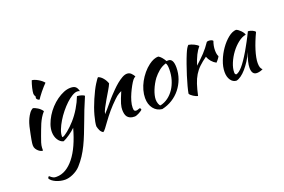

<svg xmlns="http://www.w3.org/2000/svg" viewBox="-127 -1119 2840 1922"><g transform="rotate(-20 1293.0 -158.0)"><path d="M98 -67Q98 -76 99.5 -89.5Q101 -103 105 -125.5Q109 -148 115.5 -180Q122 -212 132 -257Q134 -267 141 -289Q148 -311 159.5 -335.5Q171 -360 187.5 -383Q204 -406 227 -417Q244 -413 272 -396.5Q300 -380 320 -351Q297 -325 281.5 -299Q266 -273 253.5 -245Q241 -217 230.5 -187Q220 -157 207 -124Q196 -96 187 -66.5Q178 -37 177 -15Q177 3 176.5 10.5Q176 18 171 18Q167 18 155 13Q143 8 130.5 -2.5Q118 -13 108 -29Q98 -45 98 -67ZM289 -501Q289 -507 292 -519Q287 -524 283.5 -534Q280 -544 280 -552Q280 -561 282.5 -576.5Q285 -592 289 -610Q293 -628 299 -647.5Q305 -667 311 -683Q323 -683 340.5 -676.5Q358 -670 376 -659.5Q394 -649 409 -636.5Q424 -624 432 -613Q421 -602 403 -582.5Q385 -563 368 -541.5Q351 -520 337 -501Q323 -482 319 -474Q307 -476 298 -484.5Q289 -493 289 -501Z M131 298Q131 292 135 287Q139 282 144 277Q156 288 164.5 294Q173 300 180.5 304Q188 308 196 309Q204 310 215 310Q267 310 314 282.5Q361 255 402.5 203Q444 151 478 76Q512 1 538 -94Q526 -82 508.5 -67.5Q491 -53 472 -40Q453 -27 434.5 -16Q416 -5 403 0Q386 -3 371.5 -14.5Q357 -26 346 -43Q335 -60 329 -81.5Q323 -103 323 -127Q323 -166 337.5 -207Q352 -248 376 -287.5Q400 -327 432.5 -362Q465 -397 501.5 -423Q538 -449 575.5 -464.5Q613 -480 649 -480Q684 -480 701.5 -465.5Q719 -451 727 -416Q716 -422 699 -422Q675 -422 643.5 -403Q612 -384 579.5 -353.5Q547 -323 515 -283.5Q483 -244 458.5 -203Q434 -162 418.5 -123Q403 -84 403 -53Q403 -46 404 -44.5Q405 -43 407 -43Q416 -43 431.5 -53Q447 -63 466.5 -78.5Q486 -94 507 -114.5Q528 -135 547 -156Q590 -204 625.5 -263.5Q661 -323 682 -379Q709 -377 730 -370Q751 -363 759 -355Q725 -277 704.5 -224Q684 -171 669 -130Q642 -58 618.5 1.5Q595 61 570.5 111.5Q546 162 517.5 205.5Q489 249 453 289Q436 308 414.5 322.5Q393 337 370.5 347Q348 357 326.5 362Q305 367 287 367Q263 367 238 361.5Q213 356 191.5 346.5Q170 337 154 324.5Q138 312 131 298Z M945 -485Q971 -477 994 -449.5Q1017 -422 1028 -389Q1017 -362 994 -324Q971 -286 948 -246.5Q925 -207 906.5 -171.5Q888 -136 885 -113Q901 -130 920.5 -152.5Q940 -175 958.5 -197.5Q977 -220 993 -238.5Q1009 -257 1018 -266Q1037 -286 1063 -312.5Q1089 -339 1117.5 -362.5Q1146 -386 1175 -402.5Q1204 -419 1228 -419Q1254 -419 1271.5 -401.5Q1289 -384 1299 -365Q1299 -363 1291.5 -359.5Q1284 -356 1270 -340Q1256 -322 1238.5 -290.5Q1221 -259 1204.5 -222.5Q1188 -186 1177 -148Q1166 -110 1166 -79Q1166 -54 1172.5 -47Q1179 -40 1191 -40Q1202 -40 1214 -45Q1226 -50 1233 -50Q1237 -48 1239.5 -41.5Q1242 -35 1242 -30Q1234 -23 1223 -16Q1212 -9 1200 -3Q1188 3 1176.5 7Q1165 11 1156 11Q1127 11 1108.5 2.5Q1090 -6 1079.5 -20Q1069 -34 1065 -53.5Q1061 -73 1061 -95Q1061 -107 1063 -122Q1065 -137 1071 -157.5Q1077 -178 1088 -206.5Q1099 -235 1116 -275Q1114 -275 1089 -261Q1064 -247 1035 -218Q988 -173 950.5 -129Q913 -85 874 -31Q852 0 835.5 21.5Q819 43 807 50Q786 38 776 16.5Q766 -5 761 -28Q761 -47 766.5 -76Q772 -105 781.5 -140.5Q791 -176 805 -215Q819 -254 836 -293Q874 -381 905.5 -431Q937 -481 945 -485Z M1441 35Q1384 29 1350 -15Q1316 -59 1316 -127Q1316 -167 1328 -210Q1340 -253 1362 -293.5Q1384 -334 1414 -370Q1444 -406 1479 -432Q1534 -473 1582 -473Q1614 -456 1645 -402Q1650 -402 1654 -402.5Q1658 -403 1663 -403Q1716 -403 1716 -309Q1716 -246 1695.5 -189.5Q1675 -133 1638.5 -87Q1602 -41 1551.5 -9.5Q1501 22 1441 35ZM1492 -280Q1475 -257 1460 -230Q1445 -203 1434 -175.5Q1423 -148 1417 -122.5Q1411 -97 1411 -77Q1411 -53 1419 -31Q1427 -9 1437 -6Q1482 -16 1519.5 -43.5Q1557 -71 1584.5 -112Q1612 -153 1627.5 -205Q1643 -257 1643 -316Q1643 -342 1640 -357Q1637 -372 1630 -383Q1586 -370 1551.5 -341Q1517 -312 1492 -280Z M1740 -20Q1745 -49 1757.5 -96.5Q1770 -144 1787 -197.5Q1804 -251 1823 -305Q1842 -359 1860 -402Q1873 -433 1883 -450.5Q1893 -468 1905 -480Q1919 -478 1934 -473Q1949 -468 1963 -461Q1977 -454 1988 -446.5Q1999 -439 2005 -432Q1978 -400 1957.5 -359Q1937 -318 1916 -254Q1970 -302 2011.5 -346Q2053 -390 2089 -444Q2095 -449 2110 -449Q2124 -449 2137 -444.5Q2150 -440 2155 -432Q2137 -384 2137 -337Q2137 -293 2150 -271Q2149 -265 2136.5 -248Q2124 -231 2109 -216Q2082 -230 2061 -254.5Q2040 -279 2030 -308Q1983 -275 1950 -243.5Q1917 -212 1893.5 -173.5Q1870 -135 1853.5 -85Q1837 -35 1822 34Q1813 33 1800.5 27.5Q1788 22 1775.5 14Q1763 6 1753 -3Q1743 -12 1740 -20Z M2512 -404Q2522 -404 2535.5 -400.5Q2549 -397 2560 -391.5Q2571 -386 2578.5 -380Q2586 -374 2586 -369Q2566 -327 2549 -284.5Q2532 -242 2520 -203Q2508 -164 2501.5 -130Q2495 -96 2495 -71Q2495 -43 2501 -24.5Q2507 -6 2521 2Q2509 10 2490 15Q2471 20 2456 20Q2402 20 2402 -54Q2402 -111 2440 -210Q2420 -164 2394 -123.5Q2368 -83 2341 -52Q2314 -21 2286.5 -1.5Q2259 18 2236 22Q2199 20 2176 -13.5Q2153 -47 2153 -99Q2153 -155 2177 -217Q2201 -279 2238.5 -332Q2276 -385 2320 -420.5Q2364 -456 2405 -458Q2415 -455 2427.5 -446Q2440 -437 2451.5 -425Q2463 -413 2471 -400.5Q2479 -388 2480 -379Q2440 -373 2397.5 -340Q2355 -307 2320.5 -260.5Q2286 -214 2264 -161Q2242 -108 2242 -62Q2242 -43 2256 -38Q2285 -44 2323 -87.5Q2361 -131 2415 -222Q2425 -240 2437.5 -262Q2450 -284 2463 -308Q2476 -332 2488.5 -356.5Q2501 -381 2512 -404Z"/></g></svg>

Font: Sweet Mavka Script
Style: Regular
Weight: 500
Designer: Pablo Impallari/Anastassiya Vishnevskaya
Foundry: Pablo Impallari/ Anastassiya Vishnevskaya
Version: Version 2.0/www.impallari.com/   behance.net/sweetcherry